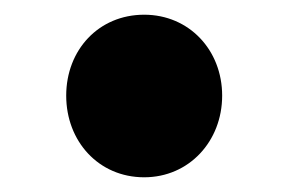

<svg xmlns="http://www.w3.org/2000/svg" viewBox="-20 -187 391 261"><path d="M176 54C237 54 282 5 282 -57C282 -119 237 -167 176 -167C114 -167 70 -119 70 -57C70 5 114 54 176 54Z"/></svg>

Font: コーポレート・ロゴ ver3 Bold
Style: Regular
Weight: 700
Designer: [KANA_main] LOGOTYPE.JP [Source Han Sans] Ryoko NISHIZUKA 西塚涼子 (kana, bopomofo & ideographs); Paul D. Hunt (Latin, Greek
Version: Version 12.001;FEAKit 1.0